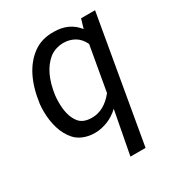

<svg xmlns="http://www.w3.org/2000/svg" viewBox="-176 -653 902 972"><g transform="rotate(-30 275.5 -167.5)"><path d="M518.1 -528.3 391.1 203.1H302.7L350.6 -48.8Q319.3 -19.5 282.2 -4.9Q245.1 9.8 207.5 9.8Q172.9 9.8 143.1 -2Q113.3 -13.7 94.7 -34.7Q64.9 -67.9 50.8 -115Q36.6 -162.1 36.6 -215.3Q36.6 -238.8 38.6 -256.8Q62 -430.2 161.1 -502.9Q211.4 -540 283.2 -538.1Q371.1 -537.6 420.4 -474.6L436.5 -528.3ZM125.5 -215.3Q125.5 -139.2 155.8 -98.1Q179.2 -64.5 233.4 -64.5Q305.2 -64.5 360.8 -134.8L406.7 -395.5Q389.6 -431.6 360.4 -448.5Q331.1 -465.3 296.4 -465.3Q272.5 -465.3 250.2 -457.8Q228 -450.2 212.4 -437Q145.5 -381.8 127.9 -257.3Q125.5 -235.4 125.5 -215.3Z"/></g></svg>

Font: Mardoto
Style: Italic
Weight: 400
Italic angle: -12°
Designer: Christian Robertson, Vahan Hovhannisyan
Foundry: Google
Version: Version 1.000